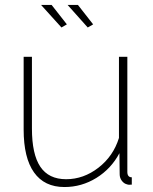

<svg xmlns="http://www.w3.org/2000/svg" viewBox="-20 -751 621 781"><path d="M147 -731H189.9L252 -651.9L230 -639.2ZM254.9 -731H296.9L358.9 -651.9L336.9 -639.2ZM76.2 -224.1V-520H109.9V-228Q109.9 -123.5 144 -72.8Q178.2 -22 249 -22Q319.8 -22 380.4 -68.8Q440.9 -115.7 463.9 -189.9V-520H498V-51.8Q498 -29.8 516.1 -29.8V0Q502.9 1.5 497.1 -1Q484.4 -3.9 475.6 -15.6Q466.8 -27.3 466.8 -42L465.8 -127.9Q432.1 -64.5 372.1 -27.3Q312 9.8 242.2 9.8Q160.6 9.8 118.4 -49.6Q76.2 -108.9 76.2 -224.1Z"/></svg>

Font: Rawline ExtraLight
Style: Regular
Weight: 275
Designer: Matt McInerney, Pablo Impallari, Rodrigo Fuenzalida
Foundry: Matt McInerney, Pablo Impallari, Rodrigo Fuenzalida
Version: Version 4.020;PS 004.020;hotconv 1.0.88;makeotf.lib2.5.64775